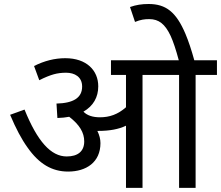

<svg xmlns="http://www.w3.org/2000/svg" viewBox="-20 -916 1078 936"><path d="M171.4 -524.9C199.2 -539.1 222.7 -548.3 241.7 -553.7C260.7 -559.1 281.2 -561.5 302.2 -561.5C343.8 -561.5 380.4 -541.5 380.4 -494.1C380.4 -439 337.4 -413.1 255.4 -411.1L259.8 -340.8C280.8 -341.3 299.8 -343.3 317.4 -346.7C368.2 -307.6 390.6 -269.5 390.6 -226.6C390.6 -178.2 359.4 -153.3 305.2 -153.3C228.5 -153.3 162.6 -226.1 99.6 -381.8L29.3 -356.4C57.1 -290 85.4 -236.8 114.3 -196.8C170.9 -116.2 233.9 -79.6 312 -79.6C399.9 -79.6 469.7 -124.5 469.7 -218.3C469.7 -237.3 464.8 -257.3 454.6 -277.8H459C514.2 -277.8 559.1 -286.1 594.2 -303.2V0H674.8V-550.8H853V0H933.6V-550.8H1037.6V-622.1H927.2C913.1 -673.3 898.9 -715.8 884.3 -750.5C838.9 -857.9 788.6 -896.5 704.6 -896.5C670.9 -896.5 643.1 -892.1 613.8 -881.8L638.2 -809.1C666 -820.3 684.6 -822.8 707.5 -822.8C754.4 -822.8 784.7 -798.8 812 -740.7C824.7 -712.9 837.9 -673.3 851.6 -622.1H521V-550.8H594.2V-393.1C554.7 -358.4 514.2 -344.2 467.3 -344.2C431.2 -344.2 404.3 -353.5 386.7 -371.6C435.1 -399.4 459 -442.4 459 -495.1C459 -572.8 401.9 -632.3 298.3 -632.3C247.1 -632.3 196.3 -619.6 146 -594.2Z"/></svg>

Font: Noto Reveo Sans
Style: Regular
Weight: 400
Designer: Monotype Design team
Foundry: Monotype Imaging Inc.
Version: Version 1.04